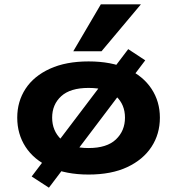

<svg xmlns="http://www.w3.org/2000/svg" viewBox="-20 -799 822 891"><path d="M391 11Q286 11 211.5 -23.5Q137 -58 98.5 -117.5Q60 -177 60 -253Q60 -328 98.5 -387Q137 -446 211.5 -480Q286 -514 391 -514Q497 -514 570.5 -480Q644 -446 683 -387Q722 -328 722 -253Q722 -177 683 -117.5Q644 -58 570.5 -23.5Q497 11 391 11ZM391 -112Q476 -112 518 -152Q560 -192 560 -253Q560 -314 518.5 -352.5Q477 -391 391 -391Q306 -391 264 -352.5Q222 -314 222 -253Q222 -192 264 -152Q306 -112 391 -112ZM207 72 127 20 575 -571 654 -519ZM320 -561 448 -779H634L451 -561Z"/></svg>

Font: Nunito Sans 7pt Expanded ExtraBold
Style: Regular
Weight: 800
Width: 7
Designer: Vernon Adams
Foundry: Vernon Adams
Version: Version 3.101;gftools[0.9.27]